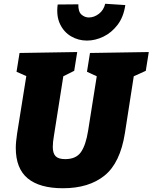

<svg xmlns="http://www.w3.org/2000/svg" viewBox="-20 -987 812 1022"><path d="M459 -705 772 -710 756 -610 692 -581 645 -279Q620 -120 536.5 -52.5Q453 15 315 15Q191 15 127.5 -37.5Q64 -90 64 -200Q64 -217 66 -236Q68 -255 71 -276L120 -582L68 -605L84 -705L391 -710L375 -610L317 -581L267 -264Q261 -230 261 -205Q261 -171 276 -155.5Q291 -140 327 -140Q385 -140 411 -177.5Q437 -215 449 -291L495 -581L443 -605ZM443 -771Q397 -771 358.5 -793.5Q320 -816 299.5 -859Q279 -902 287 -963L397 -964Q396 -925 413.5 -909.5Q431 -894 453 -894Q481 -894 506.5 -913.5Q532 -933 540 -967L647 -960Q638 -897 606 -855Q574 -813 530.5 -792Q487 -771 443 -771Z"/></svg>

Font: Bitter Black
Style: Italic
Weight: 900
Italic angle: -9°
Designer: Sol Matas, and Bitter project Authors
Foundry: Sol Matas
Version: Version 2.001